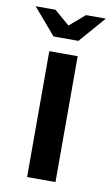

<svg xmlns="http://www.w3.org/2000/svg" viewBox="-113 -665 413 706"><g transform="rotate(10 93.0 -312.0)"><path d="M-38 -624H36L93 -575L150 -624H224L139 -526H46ZM40 -470H146V0H40Z"/></g></svg>

Font: Smooch Sans
Style: Bold
Weight: 700
Designer: Robert E. Leuschke
Foundry: Robert E. Leuschke
Version: Version 1.010